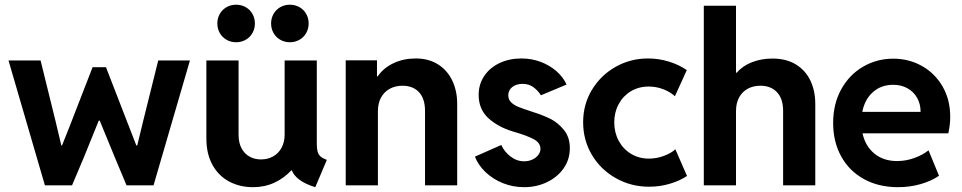

<svg xmlns="http://www.w3.org/2000/svg" viewBox="-20 -776 4029 804"><path d="M15.6 -522.9H149.9L212.4 -269.5L236.8 -167H239.7L269 -240.2L367.7 -494.6H423.8L550.8 -167H554.7L579.6 -269.5L642.6 -522.9H775.4L623 0H509.8L461.4 -115.7L397.5 -271H393.6L330.6 -115.7L281.7 0H168Z M844.2 -195.8V-522.9H979V-211.9Q979 -178.7 991.2 -155.5Q1003.4 -132.3 1024.7 -120.4Q1045.9 -108.4 1072.8 -108.4Q1101.6 -108.4 1124.3 -121.3Q1147 -134.3 1159.4 -158Q1171.9 -181.6 1171.9 -211.9V-522.9H1306.6V-173.3Q1306.6 -152.8 1310.1 -140.6Q1313.5 -128.4 1322.5 -120.6Q1331.5 -112.8 1348.6 -106.4L1300.3 7.8Q1220.2 -16.6 1202.1 -62.5H1199.7Q1169.4 -29.8 1128.9 -11Q1088.4 7.8 1039.6 7.8Q983.9 7.8 939.5 -15.9Q895 -39.6 869.6 -85.7Q844.2 -131.8 844.2 -195.8ZM1115.2 -677.7Q1115.2 -699.7 1125.5 -717.8Q1135.7 -735.8 1153.8 -746.1Q1171.9 -756.3 1193.8 -756.3Q1215.8 -756.3 1233.9 -746.1Q1252 -735.8 1262.2 -717.8Q1272.5 -699.7 1272.5 -677.7Q1272.5 -655.8 1262.2 -637.7Q1252 -619.6 1233.9 -609.4Q1215.8 -599.1 1193.8 -599.1Q1171.9 -599.1 1153.8 -609.4Q1135.7 -619.6 1125.5 -637.7Q1115.2 -655.8 1115.2 -677.7ZM890.1 -677.7Q890.1 -699.7 900.4 -717.8Q910.6 -735.8 928.7 -746.1Q946.8 -756.3 968.8 -756.3Q990.7 -756.3 1008.8 -746.1Q1026.9 -735.8 1037.1 -717.8Q1047.4 -699.7 1047.4 -677.7Q1047.4 -655.8 1037.1 -637.7Q1026.9 -619.6 1008.8 -609.4Q990.7 -599.1 968.8 -599.1Q946.8 -599.1 928.7 -609.4Q910.6 -619.6 900.4 -637.7Q890.1 -655.8 890.1 -677.7Z M1427.7 -523.4H1558.6V-456.1H1561.5Q1586.4 -492.2 1628.4 -511.7Q1670.4 -531.2 1720.7 -531.2Q1775.4 -531.2 1814.7 -506.1Q1854 -481 1874.3 -437.7Q1894.5 -394.5 1894.5 -340.8V0H1759.8V-311.5Q1759.8 -362.8 1734.6 -389.9Q1709.5 -417 1665 -417Q1635.7 -417 1612.5 -404.5Q1589.4 -392.1 1575.9 -368.2Q1562.5 -344.2 1562.5 -310.5V0H1427.7Z M1968.8 -120.1 2079.1 -168.9Q2091.8 -140.6 2117.9 -120.6Q2144 -100.6 2174.8 -100.6Q2193.8 -100.6 2209.5 -107.9Q2225.1 -115.2 2234.1 -127.2Q2243.2 -139.2 2243.2 -152.3Q2243.2 -178.2 2214.4 -193.4Q2185.5 -208.5 2140.1 -221.7L2127 -225.6Q2064.9 -244.6 2024.7 -281.5Q1984.4 -318.4 1984.4 -378.9Q1984.4 -423.3 2007.8 -458Q2031.2 -492.7 2072 -512Q2112.8 -531.2 2163.1 -531.2Q2206.5 -531.2 2244.4 -516.8Q2282.2 -502.4 2310.3 -477.8Q2338.4 -453.1 2352.5 -421.9L2245.1 -377Q2233.4 -396 2214.4 -410.4Q2195.3 -424.8 2168 -424.8Q2142.1 -424.8 2125.2 -411.6Q2108.4 -398.4 2108.4 -377Q2108.4 -358.9 2120.6 -347.2Q2132.8 -335.4 2151.9 -327.9Q2170.9 -320.3 2212.9 -306.6Q2253.4 -293.9 2285.2 -278.1Q2316.9 -262.2 2341.6 -231.7Q2366.2 -201.2 2366.2 -155.3Q2366.2 -108.4 2340.3 -71.3Q2314.5 -34.2 2270.5 -13.2Q2226.6 7.8 2174.8 7.8Q2127.9 7.8 2085.9 -9Q2043.9 -25.9 2013.2 -55.2Q1982.4 -84.5 1968.8 -120.1Z M2421.9 -264.2Q2421.9 -338.9 2458.7 -399.9Q2495.6 -460.9 2557.9 -496.1Q2620.1 -531.2 2693.4 -531.2Q2737.8 -531.2 2780.3 -518.3Q2822.8 -505.4 2856 -482.4L2806.2 -373Q2785.2 -392.1 2756.3 -402.8Q2727.5 -413.6 2696.8 -413.6Q2654.3 -413.6 2621.6 -393.8Q2588.9 -374 2570.6 -339.8Q2552.2 -305.7 2552.2 -263.7Q2552.2 -221.2 2570.8 -186.5Q2589.4 -151.9 2622.6 -131.8Q2655.8 -111.8 2696.8 -111.8Q2729.5 -111.8 2760.3 -123.3Q2791 -134.8 2808.1 -150.9L2856.9 -39.1Q2826.7 -19 2785.2 -6.6Q2743.7 5.9 2698.2 5.9Q2622.6 5.9 2559.1 -29.8Q2495.6 -65.4 2458.7 -127.2Q2421.9 -189 2421.9 -264.2Z M2927.2 -752H3062V-471.7H3065.4Q3089.8 -500.5 3129.2 -515.6Q3168.5 -530.8 3214.4 -530.8Q3272.9 -530.8 3313.2 -505.9Q3353.5 -481 3373.8 -438Q3394 -395 3394 -340.8V0H3259.3V-311.5Q3259.3 -362.8 3233.6 -389.9Q3208 -417 3164.1 -417Q3134.8 -417 3111.8 -404.8Q3088.9 -392.6 3075.4 -368.7Q3062 -344.7 3062 -310.5V0H2927.2Z M3468.8 -260.7Q3468.8 -340.8 3502.7 -402.1Q3536.6 -463.4 3594.2 -496.8Q3651.9 -530.3 3720.7 -530.3Q3785.6 -530.3 3840.1 -500Q3894.5 -469.7 3926.8 -414.3Q3959 -358.9 3959 -287.1Q3959 -270.5 3957.3 -255.1Q3955.6 -239.7 3951.2 -217.8H3591.8Q3603.5 -164.1 3641.6 -132.8Q3679.7 -101.6 3736.3 -101.6Q3773.4 -101.6 3808.6 -114.3Q3843.8 -127 3868.2 -146.5L3912.1 -40Q3880.4 -18.1 3835.4 -5.1Q3790.5 7.8 3740.2 7.8Q3658.7 7.8 3597.2 -26.4Q3535.6 -60.5 3502.2 -121.6Q3468.8 -182.6 3468.8 -260.7ZM3835 -307.6Q3835 -340.8 3820.3 -366.5Q3805.7 -392.1 3779.8 -406.5Q3753.9 -420.9 3720.7 -420.9Q3669.9 -420.9 3635.5 -390.4Q3601.1 -359.9 3590.8 -307.6Z"/></svg>

Font: Reddit Sans
Style: Bold
Weight: 700
Designer: Stephen Hutchings
Foundry: Reddit
Version: Version 1.013